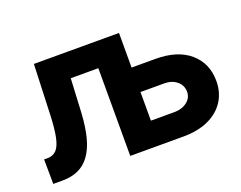

<svg xmlns="http://www.w3.org/2000/svg" viewBox="-91 -712 1101 878"><g transform="rotate(-20 459.0 -273.0)"><path d="M33.6 0 32.4 -119.7H50.8Q76.8 -120 93 -137.2Q109.2 -154.3 117.7 -194.6Q126.2 -235 128.7 -303.7L137.9 -545.9H408.2V-426.8H274L265.4 -259.6Q261.4 -191.2 248.1 -141.9Q234.9 -92.7 211.6 -61.2Q188.3 -29.7 155.3 -14.8Q122.3 0 78.9 0ZM502.7 -377.5H666Q774.3 -378 834.8 -326.1Q895.2 -274.2 895.5 -188.1Q895.5 -131.9 868.1 -89.6Q840.7 -47.4 789.5 -23.7Q738.2 0 666 0H408.2V-545.9H552.1V-119.1H666Q703.6 -119.1 728.1 -138.1Q752.6 -157 752.9 -187.1Q752.6 -218.8 728.1 -238.9Q703.6 -258.9 666 -258.4H502.7Z"/></g></svg>

Font: Inter Tight
Style: Regular
Weight: 400
Designer: Rasmus Andersson
Foundry: rsms
Version: Version 3.002